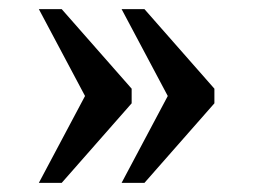

<svg xmlns="http://www.w3.org/2000/svg" viewBox="-20 -480 554 420"><path d="M246 -80H296L449 -254V-286L296 -460H246L347 -270ZM65 -80H115L268 -254V-286L115 -460H65L166 -270Z"/></svg>

Font: Noto Serif
Style: Regular
Weight: 400
Designer: Monotype Design Team
Foundry: Monotype Imaging Inc.
Version: Version 2.015